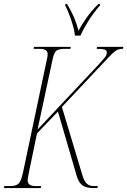

<svg xmlns="http://www.w3.org/2000/svg" viewBox="-38 -951 644 971"><path d="M-18 0 -16 -10H14Q43 -10 56 -22.5Q69 -35 78 -77L200 -655Q203 -667 203 -677Q203 -704 163 -704H132L134 -714H320L318 -704H291Q263 -704 249.5 -696Q236 -688 228 -651L152 -296L464 -628Q481 -647 491.5 -659.5Q502 -672 502 -685Q502 -698 489.5 -701Q477 -704 451 -704L453 -714H586L584 -704Q569 -704 559 -700.5Q549 -697 537 -686.5Q525 -676 505 -654.5Q485 -633 450 -596L275 -410L379 -64Q387 -36 400 -23Q413 -10 436 -10H457L454 0H434Q400 0 380.5 -12.5Q361 -25 350 -61L255 -387L149 -276L109 -83Q106 -68 104 -57Q102 -46 102 -38Q102 -10 143 -10H170L168 0ZM341 -771Q339 -793 331 -821Q323 -849 312.5 -876.5Q302 -904 292 -923L293 -931H301Q323 -894 336 -864Q349 -834 359 -796Q376 -827 400 -861.5Q424 -896 460 -931H468L467 -923Q435 -886 410 -846.5Q385 -807 369 -771Z"/></svg>

Font: Noto Serif Display ExtraCondensed Thin
Style: Italic
Weight: 100
Width: 2
Italic angle: -12°
Designer: Monotype Design Team
Foundry: Monotype Imaging Inc.
Version: Version 2.009